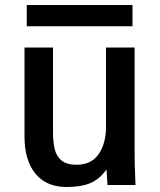

<svg xmlns="http://www.w3.org/2000/svg" viewBox="-20 -740 640 768"><path d="M78 -195V-550H192V-213.5Q192 -171 199 -142.8Q206 -114.5 226.5 -97.8Q247 -81 286 -81Q345.5 -81 374.8 -123.8Q404 -166.5 404 -232V-550H518.5V-119Q518.5 -87 520.5 -41L522 0H410L406 -62Q377.5 -22.5 340.5 -7.2Q303.5 8 246.5 8Q165.5 8 121.8 -45.2Q78 -98.5 78 -195ZM87 -720H510V-635H87Z"/></svg>

Font: JuliaMono SemiBold
Style: Regular
Weight: 600
Monospace: yes
Designer: cormullion
Foundry: corm
Version: Version 0.055; ttfautohint (v1.8.4)